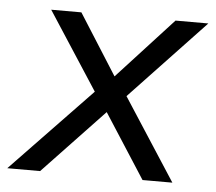

<svg xmlns="http://www.w3.org/2000/svg" viewBox="-67 -531 648 577"><g transform="rotate(5 257.0 -243.0)"><path d="M-25 0 217 -252 65 -486H156L272 -303L440 -486H539L313 -247L473 0H383L258 -194L74 0Z"/></g></svg>

Font: Nunito Sans
Style: Italic
Weight: 400
Italic angle: -9°
Designer: Vernon Adams
Foundry: Vernon Adams
Version: Version 3.006; ttfautohint (v1.8.3)